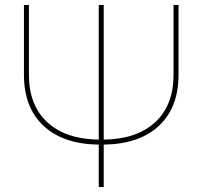

<svg xmlns="http://www.w3.org/2000/svg" viewBox="-20 -750 812 770"><path d="M396 -190Q529 -192 602.5 -260Q676 -328 676 -450V-730H696V-450Q696 -319 617.5 -245.5Q539 -172 396 -170V0H376V-170Q233 -172 154.5 -245.5Q76 -319 76 -450V-730H96V-450Q96 -328 169.5 -260Q243 -192 376 -190V-730H396Z"/></svg>

Font: Mplus 1p Thin
Style: Regular
Weight: 250
Version: Version 1.061